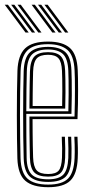

<svg xmlns="http://www.w3.org/2000/svg" viewBox="-26 -782 389 809"><path d="M177 6.8Q112.2 6.8 80.9 -20.1Q49.5 -47 47.2 -114.5Q46.2 -151.2 45.6 -198.1Q45 -245 45 -295.5Q45 -346 45.6 -394.8Q46.2 -443.5 47.5 -484Q49.8 -549.2 79.6 -578Q109.5 -606.8 176.5 -606.8Q238.5 -606.8 268.6 -579.8Q298.8 -552.8 301.5 -485.8Q302.2 -472.5 302.6 -451.4Q303 -430.2 303 -403.2Q303 -376.2 302.5 -344.9Q302 -313.5 300.5 -280H111.2Q111.2 -250.8 111.5 -223.1Q111.8 -195.5 112.2 -169.5Q112.8 -143.5 113.5 -118.8Q114.8 -80 128.5 -64.4Q142.2 -48.8 177 -48.8Q209 -48.8 221.2 -63.2Q233.5 -77.8 235.2 -117.8Q236 -133.8 235.8 -156.8Q235.5 -179.8 234.2 -206H247.5Q248.8 -178.5 249 -156.2Q249.2 -134 248.5 -117Q246.8 -71.8 231 -54.8Q215.2 -37.8 177 -37.8Q135.8 -37.8 118.5 -55.5Q101.2 -73.2 100 -117.8Q99.5 -139.8 99 -169.9Q98.5 -200 98.2 -231.9Q98 -263.8 98 -291H288Q289 -322 289.4 -351.4Q289.8 -380.8 289.8 -406.2Q289.8 -431.8 289.4 -452Q289 -472.2 288.2 -485.5Q285.5 -548.2 257.8 -572Q230 -595.8 176.5 -595.8Q115 -595.8 88.9 -568.9Q62.8 -542 60.8 -483.2Q59.5 -442.2 58.9 -394.1Q58.2 -346 58.2 -296.2Q58.2 -246.5 58.9 -200Q59.5 -153.5 60.5 -115.5Q62.5 -53.8 90.2 -29Q118 -4.2 177 -4.2Q235.2 -4.2 260.4 -29.2Q285.5 -54.2 288.2 -115.2Q288.8 -126.2 288.9 -141Q289 -155.8 288.6 -172.4Q288.2 -189 287.2 -206H300.5Q301.8 -183 302.1 -158.5Q302.5 -134 301.5 -114.5Q298.8 -48.8 270.4 -21Q242 6.8 177 6.8ZM177 -15.5Q123.5 -15.5 99.5 -38Q75.5 -60.5 73.8 -116Q72.5 -156.2 72 -204.4Q71.5 -252.5 71.5 -302.6Q71.5 -352.8 72.1 -399.2Q72.8 -445.8 73.8 -482.2Q75.8 -539.2 100.4 -561.9Q125 -584.5 176.5 -584.5Q224.5 -584.5 248.6 -563.2Q272.8 -542 275 -485Q275.8 -470.2 276.2 -443.1Q276.8 -416 276.5 -379.9Q276.2 -343.8 275 -302.2H84.8Q84.8 -249.2 85.1 -207.8Q85.5 -166.2 86.2 -117Q87 -68 107.1 -47.2Q127.2 -26.5 177 -26.5Q221.5 -26.5 240.5 -45.9Q259.5 -65.2 261.8 -116.2Q262.5 -133.2 262.2 -156.4Q262 -179.5 260.8 -206H274Q275.2 -180.8 275.5 -157.2Q275.8 -133.8 275 -115.8Q272.5 -59.8 250.8 -37.6Q229 -15.5 177 -15.5ZM84.8 -313.2H262Q263 -349.5 263.1 -383.2Q263.2 -417 262.9 -443.6Q262.5 -470.2 261.8 -484.5Q259.8 -534.8 239.4 -554.1Q219 -573.5 176.5 -573.5Q131.2 -573.5 109.9 -553.4Q88.5 -533.2 87 -481.8Q86 -452.2 85.5 -405.8Q85 -359.2 84.8 -313.2ZM98 -324.5Q98.2 -346.8 98.4 -372.6Q98.5 -398.5 99 -426.1Q99.5 -453.8 100.2 -481Q101.8 -526.5 119.4 -544.4Q137 -562.2 176.5 -562.2Q214 -562.2 230.4 -544.9Q246.8 -527.5 248.5 -483.8Q249 -471.5 249.5 -448.1Q250 -424.8 249.9 -393.1Q249.8 -361.5 248.8 -324.5ZM111.5 -335.5H235.8Q236.5 -368.2 236.6 -397.8Q236.8 -427.2 236.2 -449.6Q235.8 -472 235.2 -483.2Q233.5 -522 220.1 -536.6Q206.8 -551.2 176.5 -551.2Q143 -551.2 128.9 -535.8Q114.8 -520.2 113.5 -480.5Q113 -458.8 112.5 -435.8Q112 -412.8 111.8 -387.9Q111.5 -363 111.5 -335.5ZM135.5 -645 48 -762H61.5L148.8 -645ZM81.5 -645 -6 -762H7.5L95 -645ZM108.5 -645 21 -762H34.5L122 -645ZM248.5 -645 161.2 -762H174.8L262 -645ZM194.5 -645 107.2 -762H120.8L208 -645ZM221.5 -645 134.2 -762H147.8L235 -645Z"/></svg>

Font: Big Shoulders Inline Display Thin
Style: Regular
Weight: 400
Version: Version 2.002